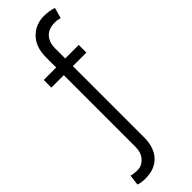

<svg xmlns="http://www.w3.org/2000/svg" viewBox="-317 -773 991 991"><g transform="rotate(-45 178.5 -278.0)"><path d="M6.4 197.1 13.5 138.8Q17.8 140.6 23.6 141.7Q29.5 142.8 35.9 143.5Q42.3 144.2 48.1 144.5Q54 144.9 57.9 144.9Q90.6 144.9 113.6 119.7Q136.7 94.5 136.7 50.1V-471.2H45.8V-527H136.7V-599.8Q136.7 -676.5 177.9 -718.4Q219.1 -759.9 279.5 -759.9Q297.9 -759.9 317.3 -756.9Q336.6 -753.9 349.8 -748.9L333.5 -690.7Q325.6 -693.2 316.2 -694.8Q306.8 -696.4 294.7 -696.4Q273.8 -696.4 256.7 -690.2Q239.7 -683.9 227.8 -671.9Q215.9 -659.8 209.3 -641.7Q202.8 -623.6 202.8 -599.8V-527H301.5V-471.2H202.8V50.1Q202.8 84.9 193.5 113.3Q184.3 141.7 166.2 161.9Q148.1 182.2 120.9 193.4Q93.8 204.5 57.9 204.5Q43.7 204.5 31.4 202.9Q19.2 201.3 6.4 197.1Z"/></g></svg>

Font: Inter P Light
Style: Regular
Weight: 300
Designer: Rasmus Andersson
Foundry: rsms
Version: Version 3.018;git-588b23468